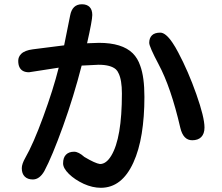

<svg xmlns="http://www.w3.org/2000/svg" viewBox="-20 -810 1040 899"><path d="M82 -22.5Q82 -42 98.6 -71.3Q135.7 -135.7 182.6 -263.7Q229.5 -391.6 254.9 -493.2L116.2 -471.7H115.2Q83 -471.7 71.3 -495.1Q65.4 -506.8 65.4 -525.4Q65.4 -543.9 79.1 -557.6Q95.7 -574.2 133.8 -579.1L280.3 -597.7L308.6 -738.3Q313.5 -763.7 327.1 -776.9Q340.8 -790 363.8 -790Q386.7 -790 399.4 -777.3Q412.1 -764.6 412.1 -739.7Q412.1 -714.8 387.7 -607.4L443.4 -609.4Q551.8 -609.4 601.6 -560.5Q625 -537.1 636.7 -502Q656.2 -449.2 656.2 -356Q656.2 -262.7 643.6 -184.6Q630.9 -106.4 604.5 -48.8Q550.8 69.3 452.1 69.3Q413.1 69.3 372.1 50.8Q330.1 31.2 302.7 4.4Q275.4 -22.5 275.4 -44.9Q275.4 -72.3 289.1 -85.9Q302.7 -99.6 327.1 -99.6Q347.7 -99.6 375 -75.2Q425.8 -44.9 448.2 -42Q477.5 -42 501 -81.1Q550.8 -163.1 550.8 -372.1Q550.8 -435.5 535.2 -466.8Q530.3 -478.5 522.5 -485.4Q498 -506.8 441.4 -506.8L362.3 -502.9Q325.2 -358.4 275.4 -219.7Q223.6 -76.2 187.5 -8.8Q165 30.3 133.8 30.3Q109.4 30.3 95.7 16.6Q82 2.9 82 -22.5ZM937.5 -212.9Q937.5 -183.6 921.9 -168Q907.2 -153.3 879.9 -153.3Q837.9 -153.3 824.2 -211.9Q780.3 -401.4 722.7 -508.8Q678.7 -591.8 678.7 -609.4Q678.7 -631.8 691.4 -644.5Q704.1 -657.2 730.5 -657.2Q755.9 -657.2 788.1 -609.4Q800.8 -590.8 814.5 -564.5Q861.3 -476.6 899.4 -368.7Q937.5 -260.7 937.5 -212.9Z"/></svg>

Font: FakePearl
Style: SemiBold
Weight: 400
Version: Version 1.2